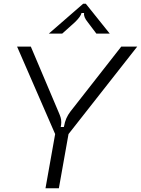

<svg xmlns="http://www.w3.org/2000/svg" viewBox="-20 -1014 759 1034"><path d="M225 0 277 -292 72 -763H146L296 -409Q303 -393 306.5 -381.5Q310 -370 310 -355Q310 -344 307 -330H324Q329 -358 337.5 -377Q346 -396 359 -413L633 -763H719L349 -292L297 0ZM243 -833 428 -994H442L571 -833H499L453 -894Q429 -923 433 -944H419Q415 -925 383 -894L315 -833Z"/></svg>

Font: Open Sauce Sans Light Italic
Style: Regular
Weight: 300
Italic angle: -10°
Designer: Alfredo Marco Pradil
Foundry: Creative Sauce Fz LLC
Version: Version 1.477